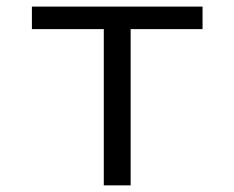

<svg xmlns="http://www.w3.org/2000/svg" viewBox="-20 -559 707 579"><path d="M293 0V-471.2H76.2V-539.1H590.8V-471.2H374V0Z"/></svg>

Font: Shanggu Mono N
Style: Regular
Weight: 350
Designer: GuiWonder
Version: Version 1.021